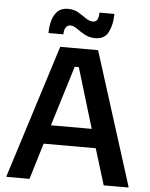

<svg xmlns="http://www.w3.org/2000/svg" viewBox="-57 -884 726 930"><g transform="rotate(5 306.0 -418.5)"><path d="M10 0V-5L214.2 -650H398.3L602.5 -5V0H482.5L428.3 -175.8H175L121.7 0ZM292.5 -560 202.5 -267.5H400.8L312.5 -560ZM151.7 -711.7Q151.7 -744.2 159.6 -772.5Q167.5 -800.8 185.8 -818.8Q204.2 -836.7 235.8 -836.7Q265 -836.7 286.7 -823.8Q308.3 -810.8 326.2 -798.3Q344.2 -785.8 361.7 -785.8Q389.2 -785.8 389.2 -831.7H461.7Q461.7 -780.8 443.3 -743.8Q425 -706.7 379.2 -706.7Q350 -706.7 327.5 -719.2Q305 -731.7 287.5 -744.6Q270 -757.5 254.2 -757.5Q240.8 -757.5 232.5 -745.8Q224.2 -734.2 224.2 -711.7Z"/></g></svg>

Font: Familjen Grotesk GF Medium
Style: Regular
Weight: 500
Designer: Anders Wikstroem, Jonas Baeckman, Matilda Gysing, Kristian Moeller
Foundry: Familjen STHLM AB
Version: Version 2.000; Beta; Release 4; Build 6